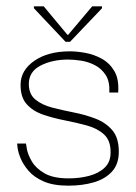

<svg xmlns="http://www.w3.org/2000/svg" viewBox="-20 -576 430 606"><path d="M196 10Q148 10 117.5 -3.5Q87 -17 70 -37Q53 -57 45 -76.5Q37 -96 35.5 -109.5Q34 -123 34 -123H62Q62 -122 65 -105Q68 -88 80.5 -66.5Q93 -45 120.5 -29Q148 -13 197 -13Q231 -13 261.5 -21Q292 -29 311 -47.5Q330 -66 329 -97Q329 -133 308 -152Q287 -171 254 -180Q221 -189 185 -196Q149 -203 116.5 -214Q84 -225 64 -247.5Q44 -270 45 -311Q46 -355 89 -384.5Q132 -414 201 -414Q223 -414 250 -409Q277 -404 301.5 -390.5Q326 -377 341 -351.5Q356 -326 353 -284H325Q327 -318 314 -338.5Q301 -359 280 -370Q259 -381 236 -384.5Q213 -388 195 -388Q145 -388 108 -369Q71 -350 71 -311Q71 -279 91.5 -262Q112 -245 144.5 -236.5Q177 -228 213 -221Q249 -214 281.5 -201.5Q314 -189 334.5 -165Q355 -141 355 -97Q355 -58 333.5 -34.5Q312 -11 276 -0.5Q240 10 196 10ZM187 -444 87 -550V-556H118L193 -466H195L271 -556H302V-550L201 -444Z"/></svg>

Font: Darker Grotesque Light Light
Style: Regular
Weight: 300
Version: Version 1.000;gftools[0.9.28]